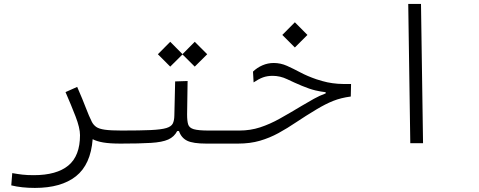

<svg xmlns="http://www.w3.org/2000/svg" viewBox="-20 -713 2384 956"><path d="M441.4 -20Q431.6 106.4 358.2 164.6Q284.7 222.7 153.8 222.7Q87.9 222.7 36.1 210L41 148.9Q68.4 153.8 91.8 156.5Q115.2 159.2 147.9 159.2Q262.2 159.2 320.3 111.1Q378.4 63 378.4 -40Q378.4 -75.7 356.2 -133.3Q334 -190.9 306.2 -254.4L364.3 -280.3Q392.6 -215.3 407.7 -175.3Q422.9 -135.3 437.5 -106Q445.8 -90.3 459.5 -80.8Q473.1 -71.3 502.4 -67.1Q531.7 -63 585.9 -63Q604.5 -63 611.8 -56.6Q619.1 -50.3 619.1 -33.2Q619.1 -12.7 608.4 -5.4Q597.7 2 580.1 2Q525.9 2 493.7 -3.7Q461.4 -9.3 441.4 -20Z M580.1 2 585.9 -63Q677.7 -63 730.5 -65.4Q783.2 -67.9 808.1 -75.4Q833 -83 840.3 -97.9Q847.7 -112.8 848.1 -137.7L852.1 -307.6L914.1 -309.6L911.6 -142.6Q911.6 -110.4 917 -93.3Q922.4 -76.2 945.1 -69.6Q967.8 -63 1018.6 -63H1171.9Q1190.4 -63 1197.8 -56.4Q1205.1 -49.8 1205.1 -33.2Q1205.1 -12.2 1194.3 -5.1Q1183.6 2 1166 2H1007.3Q941.4 2 912.1 -12.2Q882.8 -26.4 871.1 -60.5H862.3Q847.7 -31.7 817.6 -18.3Q787.6 -4.9 731.2 -1.5Q674.8 2 580.1 2ZM949.7 -381.3 888.7 -441.9 827.6 -381.3 766.1 -442.9 827.6 -504.9 888.7 -443.4 949.7 -504.9 1011.7 -442.9Z M1164.6 2Q1152.8 2 1145.3 -5.6Q1137.7 -13.2 1137.7 -31.2Q1137.7 -63 1171.9 -63Q1226.6 -63 1275.1 -78.9Q1323.7 -94.7 1373.5 -122.6Q1423.3 -150.4 1481.4 -185.5Q1515.1 -205.6 1543.2 -221.2Q1571.3 -236.8 1601.6 -248V-253.9Q1578.6 -256.3 1550.3 -262.9Q1522 -269.5 1483.4 -285.6Q1444.8 -301.8 1409.9 -318.6Q1375 -335.4 1337.4 -335.4Q1310.5 -335.4 1289.3 -327.6Q1268.1 -319.8 1242.7 -302.7L1239.7 -356.4Q1259.8 -376 1286.6 -387.7Q1313.5 -399.4 1342.8 -399.4Q1377 -399.4 1408.7 -385.3Q1440.4 -371.1 1475.8 -352.3Q1511.2 -333.5 1555.2 -318.4Q1585 -308.6 1609.9 -303.2Q1634.8 -297.9 1662.6 -295.9Q1690.4 -293.9 1728 -294.9L1726.6 -232.4Q1678.2 -226.1 1639.9 -210.9Q1601.6 -195.8 1556.2 -168.5Q1501.5 -135.7 1455.8 -105Q1410.2 -74.2 1366.5 -50.3Q1322.8 -26.4 1274.2 -12.2Q1225.6 2 1164.6 2ZM1448.2 -476.6 1385.7 -539.1 1448.2 -602.1 1510.7 -539.1Z M2022.9 0 2012.7 -693.4H2076.2L2086.4 0Z"/></svg>

Font: Cascadia Mono PL Light
Style: Regular
Weight: 300
Monospace: yes
Designer: Aaron Bell
Foundry: Saja Typeworks
Version: Version 2404.023; ttfautohint (v1.8.4)